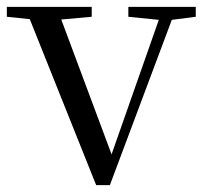

<svg xmlns="http://www.w3.org/2000/svg" viewBox="-28 -536 596 561"><path d="M253 5 59 -480 -8 -487V-516H240V-487L151 -479L298 -85L436 -478L347 -487V-516H544V-487L474 -478L293 5Z"/></svg>

Font: Early Summer Mincho
Style: Regular
Weight: 400
Designer: GuiWonder
Version: Version 1.002